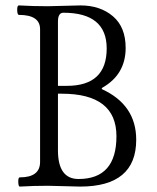

<svg xmlns="http://www.w3.org/2000/svg" viewBox="-20 -686 579 709"><path d="M53 3Q48 3 47.5 -14Q47 -31 53 -31Q128 -31 128 -88V-578Q128 -631 50 -631Q44 -631 43.5 -648.5Q43 -666 50 -666Q101 -663 156 -663Q173 -663 216 -664.5Q259 -666 277 -666Q350 -666 397 -626Q444 -586 444 -509Q444 -410 356 -361V-357Q483 -299 483 -170Q483 3 276 3Q259 3 216 1.5Q173 0 156 0Q104 0 53 3ZM194 -369H227Q374 -369 374 -507Q374 -639 214 -639Q194 -639 194 -606ZM270 -25Q410 -25 410 -183Q410 -340 208 -340H194V-131Q194 -25 270 -25Z"/></svg>

Font: Junicode Cond Light
Style: Regular
Weight: 300
Width: 3
Designer: Peter S. Baker
Version: Version 2.201